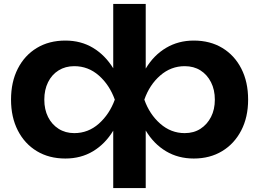

<svg xmlns="http://www.w3.org/2000/svg" viewBox="-20 -790 1316 975"><path d="M555 165V-155L569 -195V-380L555 -419V-770H720V-419L707 -380V-195L720 -155V165ZM663 -284Q680 -375 720.5 -442.5Q761 -510 823.5 -547Q886 -584 964 -584Q1047 -584 1109 -546.5Q1171 -509 1205.5 -441.5Q1240 -374 1240 -284Q1240 -195 1205 -127.5Q1170 -60 1108 -22.5Q1046 15 964 15Q885 15 823 -22Q761 -59 720.5 -126.5Q680 -194 663 -284ZM1071 -284Q1071 -334 1051.5 -372.5Q1032 -411 998 -432.5Q964 -454 918 -454Q848 -454 793.5 -406.5Q739 -359 713 -284Q739 -210 793.5 -162Q848 -114 918 -114Q964 -114 998 -136Q1032 -158 1051.5 -196Q1071 -234 1071 -284ZM612 -284Q596 -194 555 -126.5Q514 -59 452.5 -22Q391 15 312 15Q229 15 167 -22.5Q105 -60 70.5 -127.5Q36 -195 36 -284Q36 -374 70.5 -441.5Q105 -509 167 -546.5Q229 -584 312 -584Q391 -584 452.5 -547Q514 -510 555.5 -442.5Q597 -375 612 -284ZM205 -284Q205 -234 224 -196Q243 -158 277.5 -136Q312 -114 357 -114Q428 -114 482 -162Q536 -210 563 -284Q536 -359 482 -406.5Q428 -454 357 -454Q312 -454 277.5 -432.5Q243 -411 224 -372.5Q205 -334 205 -284Z"/></svg>

Font: Unbounded Medium
Style: Regular
Weight: 500
Designer: Luke Prowse, Jean-Baptiste Morizot, Fátima Lázaro, Florian Runge
Foundry: NaN
Version: Version 1.700